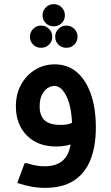

<svg xmlns="http://www.w3.org/2000/svg" viewBox="-20 -708 535 928"><path d="M252.3 0Q188.7 0 145 -26Q101.3 -52 79 -95.7Q56.7 -139.3 56.7 -193.3Q56.7 -253.3 81.8 -299Q107 -344.7 149.7 -370.8Q192.3 -397 244.3 -397Q307.7 -397 352 -358.7Q396.3 -320.3 419.8 -251.7Q443.3 -183 443.3 -92H328.3Q328.3 -183 303.5 -237.8Q278.7 -292.7 242 -292.7Q227 -292.7 210.7 -282.5Q194.3 -272.3 183 -250.3Q171.7 -228.3 171.7 -193.3Q171.7 -148.7 195.8 -126.5Q220 -104.3 273 -104.3Q303 -104.3 321.8 -111.5Q340.7 -118.7 354.7 -134L402 -62Q378.3 -33.3 340.5 -16.7Q302.7 0 252.3 0ZM198 200Q164 200 132.2 194.2Q100.3 188.3 63.3 176.3L99 80.7H109.3Q137.7 89.3 157 92.5Q176.3 95.7 195.3 95.7Q265 95.7 296.7 53.7Q328.3 11.7 328.3 -92H443.3Q443.3 -1 417.2 64.5Q391 130 336.8 165Q282.7 200 198 200ZM178.5 -477Q156 -477 140.3 -492.3Q124.7 -507.7 124.7 -530.2Q124.7 -552.8 140.5 -568.5Q156.2 -584.3 178.8 -584.3Q201.3 -584.3 217 -568.5Q232.7 -552.8 232.7 -530.2Q232.7 -507.7 216.9 -492.3Q201.1 -477 178.5 -477ZM300.5 -477Q278 -477 262.3 -492.3Q246.7 -507.7 246.7 -530.2Q246.7 -552.8 262.5 -568.5Q278.2 -584.3 300.8 -584.3Q323.3 -584.3 339 -568.5Q354.7 -552.8 354.7 -530.2Q354.7 -507.7 338.9 -492.3Q323.1 -477 300.5 -477ZM239.5 -580.7Q217 -580.7 201.3 -596Q185.7 -611.3 185.7 -633.9Q185.7 -656.4 201.5 -672.2Q217.2 -688 239.8 -688Q262.3 -688 278 -672.2Q293.7 -656.4 293.7 -633.9Q293.7 -611.3 277.9 -596Q262.1 -580.7 239.5 -580.7Z"/></svg>

Font: Fustat
Style: Regular
Weight: 400
Designer: Mohamed Gaber, Khaled Hosny, Laura Garcia Mut
Foundry: Kief Type Foundry, Alif Type Foundry, Hard Type Foundry
Version: Version 1.007